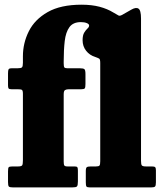

<svg xmlns="http://www.w3.org/2000/svg" viewBox="-20 -818 708 838"><path d="M258 -406.5V-113Q258 -100 260.8 -95.8Q263.5 -91.5 275.5 -91.5H306.5Q315.5 -91.5 317.8 -87.8Q320 -84 320 -73.5V-26Q320 -8.5 315.8 -4.2Q311.5 0 294.5 0H37.5Q22 0 18.5 -4Q15 -8 15 -23.5V-70Q15 -84.5 18 -88Q21 -91.5 34 -91.5H58Q73.5 -91.5 76.8 -96.5Q80 -101.5 80 -118.5V-408.5Q80 -423 75.5 -425.8Q71 -428.5 56 -428.5H30Q20 -428.5 17.5 -432Q15 -435.5 15 -445.5V-498Q15 -511 17.5 -515.5Q20 -520 31.5 -520H56Q71.5 -520 75.8 -524Q80 -528 80 -544V-572Q80 -630 105.8 -681.5Q131.5 -733 188 -765.2Q244.5 -797.5 336 -797.5Q380.5 -797.5 414.5 -788.5Q448.5 -779.5 474.5 -763.5Q491.5 -753 498 -750Q504.5 -747 520 -757L552.5 -775.5Q573 -787.5 584.2 -780.5Q595.5 -773.5 595.5 -737V-116Q595.5 -100 599.2 -95.8Q603 -91.5 618 -91.5H643.5Q654 -91.5 657.2 -88.2Q660.5 -85 660.5 -75V-22.5Q660.5 -8 656.8 -4Q653 0 639 0H372.5Q360 0 357.2 -4.2Q354.5 -8.5 354.5 -22.5V-71Q354.5 -85 358.8 -88.2Q363 -91.5 376 -91.5H398.5Q411 -91.5 414.2 -95.5Q417.5 -99.5 417.5 -114.5V-543Q417.5 -559.5 412.8 -562.2Q408 -565 395.5 -569.5Q371 -577 355.8 -596.5Q340.5 -616 340.5 -642.5Q340.5 -664 347.5 -675.5Q354.5 -687 361.8 -693.5Q369 -700 369 -706.5Q369 -713 358.8 -717.2Q348.5 -721.5 333 -721.5Q299 -721.5 283 -699.5Q267 -677.5 262.5 -638.8Q258 -600 258 -550V-542Q258 -528 260.8 -524Q263.5 -520 274.5 -520H328.5Q343.5 -520 348.2 -516.2Q353 -512.5 353 -494.5V-451Q353 -436 349.8 -432.2Q346.5 -428.5 335 -428.5H281Q270 -428.5 264 -425Q258 -421.5 258 -406.5Z"/></svg>

Font: Besley* Narrow Heavy
Style: Regular
Weight: 800
Width: 4
Designer: Owen Earl
Foundry: indestructible type*
Version: Version 3.000; ttfautohint (v1.8.3)